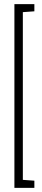

<svg xmlns="http://www.w3.org/2000/svg" viewBox="-20 -763 202 933"><path d="M50 150V-743H147V-708L91 -704V111L147 115V150Z"/></svg>

Font: Saira UltraCondensed ExtraLight
Style: Regular
Weight: 250
Width: 1
Designer: Hector Gatti with collaboration of the Omnibus-Type team
Foundry: Omnibus-Type
Version: Version 1.101